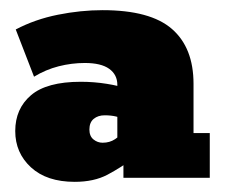

<svg xmlns="http://www.w3.org/2000/svg" viewBox="-20 -613 442 378"><path d="M127 -255Q72 -255 41 -283.5Q10 -312 10 -355Q10 -399 41 -425.5Q72 -452 139 -452Q165 -452 190 -448Q215 -444 227 -439L211 -428V-446Q211 -466 195 -477.5Q179 -489 147 -489Q121 -489 95.5 -482.5Q70 -476 47 -462L11 -555Q49 -575 94 -584Q139 -593 182 -593Q276 -593 318.5 -556Q361 -519 361 -448V-351H393V-263H223V-317L245 -303Q218 -283 191.5 -269Q165 -255 127 -255ZM182 -332Q196 -332 206.5 -339Q217 -346 224 -355L211 -325V-398L226 -376Q219 -381 209 -383.5Q199 -386 186 -386Q173 -386 164.5 -379Q156 -372 156 -358Q156 -345 164 -338.5Q172 -332 182 -332Z"/></svg>

Font: Rokkitt Black
Style: Regular
Weight: 900
Designer: Vernon Adams
Foundry: Vernon Adams
Version: Version 3.103